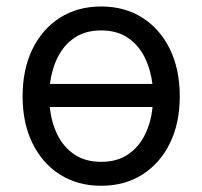

<svg xmlns="http://www.w3.org/2000/svg" viewBox="-20 -573 637 604"><path d="M298.3 11.4Q224.4 11.4 168.9 -23.8Q113.3 -58.9 82.2 -122.2Q51.1 -185.4 51.1 -269.9Q51.1 -355.1 82.2 -418.7Q113.3 -482.2 168.9 -517.4Q224.4 -552.6 298.3 -552.6Q372.2 -552.6 427.7 -517.4Q483.3 -482.2 514.4 -418.7Q545.5 -355.1 545.5 -269.9Q545.5 -185.4 514.4 -122.2Q483.3 -58.9 427.7 -23.8Q372.2 11.4 298.3 11.4ZM459.5 -308.9Q453.8 -355.1 434.7 -393.5Q415.5 -431.8 381.6 -454.5Q347.7 -477.3 298.3 -477.3Q248.9 -477.3 215 -454.5Q181.1 -431.8 161.9 -393.5Q142.8 -355.1 137.1 -308.9ZM298.3 -63.9Q348.7 -63.9 383 -87.4Q417.3 -110.8 436.3 -149.9Q455.3 -188.9 459.9 -236.5H136.7Q141.3 -188.9 160.3 -149.9Q179.3 -110.8 213.6 -87.4Q247.9 -63.9 298.3 -63.9Z"/></svg>

Font: Linik Sans
Style: Regular
Weight: 400
Designer: Rasmus Andersson (font), Marc Monis (original base), Kil Hyung-jin (Pretendard portions), Cristiano Sobral (main changes
Foundry: rsms
Version: Version 3.018;May 31, 2022;FontCreator 14.0.0.2814 64-bit; t